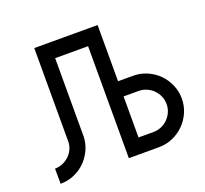

<svg xmlns="http://www.w3.org/2000/svg" viewBox="-124 -861 1081 1014"><g transform="rotate(-20 416.5 -354.5)"><path d="M605.5 -398.9Q646.5 -398.9 683.1 -383.1Q719.7 -367.2 747.1 -339.8Q774.4 -312.5 790.3 -275.9Q806.2 -239.3 806.2 -198.2Q806.2 -157.2 790.3 -120.8Q774.4 -84.5 747.1 -57.1Q719.7 -29.8 683.3 -13.7Q647 2.4 605.5 2.4H435.5V-627H250.5V-186Q249 -146.5 232.7 -111.6Q216.3 -76.7 189.5 -50.3Q162.6 -23.9 126.7 -8.8Q90.8 6.3 50.8 6.3L50.3 -79.1Q72.8 -79.1 93.3 -87.6Q113.8 -96.2 129.4 -110.6Q145 -125 154.5 -144.5Q164.1 -164.1 165 -186V-714.8H521V-398.9ZM605.5 -83Q629.4 -83 650.4 -92.3Q671.4 -101.6 687 -117.4Q702.6 -133.3 711.7 -154.1Q720.7 -174.8 720.7 -198.2Q720.7 -222.2 711.4 -243.2Q702.1 -264.2 686.5 -279.8Q670.9 -295.4 649.9 -304.4Q628.9 -313.5 605.5 -313.5H521V-83Z"/></g></svg>

Font: Proletarsk
Style: Regular
Weight: 400
Designer: Peter Wiegel, original typeface by Carl Albert Fahrenwaldt 1901
Foundry: Peter Wiegel
Version: Version 1.000 2010 initial release